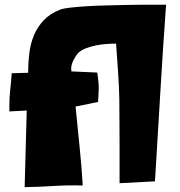

<svg xmlns="http://www.w3.org/2000/svg" viewBox="-20 -767 761 810"><path d="M680.7 -747.1Q667 -559.6 656.2 -374.5Q645.5 -189.5 633.8 -2L484.4 5.9Q484.4 -83 484.4 -169.9Q484.4 -256.8 483.4 -345.7Q482.4 -405.3 478 -464.4Q473.6 -523.4 469.7 -583Q452.1 -583 430.2 -581.5Q408.2 -580.1 386.2 -575.7Q364.3 -571.3 344.2 -564Q324.2 -556.6 311.5 -544.9Q300.8 -534.2 290.5 -514.2Q280.3 -494.1 280.3 -477.5Q280.3 -469.7 281.2 -465.8L390.6 -460.9Q392.6 -445.3 394.5 -428.7Q396.5 -412.1 396.5 -396.5Q396.5 -380.9 395.5 -366.2Q394.5 -351.6 393.6 -336.9L298.8 -317.4Q306.6 -233.4 315.4 -150.9Q324.2 -68.4 329.1 15.6Q267.6 13.7 206.5 17.6Q145.5 21.5 84 22.5L92.8 -300.8L19.5 -296.9V-323.2Q19.5 -357.4 23.4 -390.6Q27.3 -423.8 29.3 -458L98.6 -460Q98.6 -501 103.5 -541.5Q108.4 -582 123 -617.7Q137.7 -653.3 164.6 -681.6Q191.4 -710 234.4 -726.6Q247.1 -731.4 276.9 -734.9Q306.6 -738.3 345.7 -740.7Q384.8 -743.2 428.2 -744.1Q471.7 -745.1 511.2 -746.1Q550.8 -747.1 581.5 -747.1Q612.3 -747.1 626 -747.1Z"/></svg>

Font: Slackey
Style: Regular
Weight: 400
Designer: Squid
Foundry: Font Diner, Inc DBA Sideshow
Version: Version 1.000